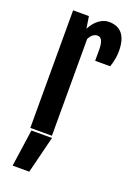

<svg xmlns="http://www.w3.org/2000/svg" viewBox="-168 -745 724 1032"><g transform="rotate(20 193.5 -228.5)"><path d="M65.4 0V-672.4H155.8L166.5 -604Q186 -641.1 212.9 -660.6Q239.7 -680.2 268.1 -680.2Q372.1 -680.2 372.1 -549.3Q372.1 -506.8 355.5 -458H269.5V-520.5Q269.5 -589.8 236.8 -589.8Q207 -589.8 189 -553.7V0ZM75.7 11.2H193.4L140.6 223.1H45.4Z"/></g></svg>

Font: FjallaOne
Style: Regular
Weight: 400
Designer: Irina Smirnova
Foundry: Irina Smirnova
Version: Version 1.001